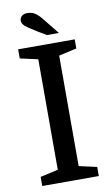

<svg xmlns="http://www.w3.org/2000/svg" viewBox="-98 -946 575 996"><g transform="rotate(-10 189.5 -448.5)"><path d="M245 -651V-69L339 -48V0H41V-48L135 -69V-651L41 -672V-720H339V-672ZM203 -843 264 -767H201L154 -795Q127 -812 110.5 -823Q94 -834 87 -843.5Q80 -853 80 -864Q80 -878 90.5 -887.5Q101 -897 120 -897Q135 -897 147.5 -892.5Q160 -888 173 -876.5Q186 -865 203 -843Z"/></g></svg>

Font: Domine Medium
Style: Regular
Weight: 500
Designer: Pablo Impallari, Rodrigo Fuenzalida, Brenda Gallo
Foundry: Pablo Impallari, Rodrigo Fuenzalida, Brenda Gallo
Version: Version 2.000